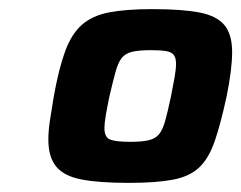

<svg xmlns="http://www.w3.org/2000/svg" viewBox="-20 -715 529 421"><path d="M263 -314Q197 -314 158.5 -321.5Q120 -329 103 -350Q86 -371 86 -409Q86 -428 89.5 -451Q93 -474 98 -504Q109 -565 123 -603Q137 -641 160 -661Q183 -681 220 -688Q257 -695 314 -695Q380 -695 418 -687.5Q456 -680 472.5 -659.5Q489 -639 489 -601Q489 -582 486 -558Q483 -534 477 -504Q464 -444 451 -406Q438 -368 417 -348Q396 -328 359 -321Q322 -314 263 -314ZM266 -404Q291 -404 306 -407.5Q321 -411 329 -421Q337 -431 342.5 -451Q348 -471 355 -504Q360 -529 363 -546.5Q366 -564 366 -575Q366 -588 361 -594.5Q356 -601 344 -603Q332 -605 310 -605Q285 -605 270 -601.5Q255 -598 247 -588Q239 -578 233.5 -558Q228 -538 220 -504Q215 -480 212 -462.5Q209 -445 209 -434Q209 -414 221.5 -409Q234 -404 266 -404Z"/></svg>

Font: Saira SemiExpanded
Style: Bold Italic
Weight: 700
Width: 6
Italic angle: -12°
Designer: Hector Gatti with collaboration of the Omnibus-Type team
Foundry: Omnibus-Type
Version: Version 1.101